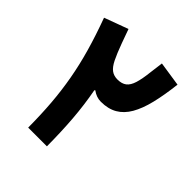

<svg xmlns="http://www.w3.org/2000/svg" viewBox="-196 -847 978 978"><g transform="rotate(45 293.0 -358.5)"><path d="M311.1 -494.7Q285.1 -494.7 266.9 -507.9Q248.7 -521 232.7 -553.2Q216.7 -585.3 196 -641.9L169.1 -716.6L40.3 -669.1Q74.6 -575.7 98 -493.9Q121.4 -412 135.4 -333.6Q149.5 -255.3 156 -173.8Q162.5 -92.3 162.9 0H297.8Q297.4 -102.5 290.3 -194Q283.1 -285.6 266.6 -372.9L270.2 -376.2Q299.2 -354.8 331.3 -354.8Q383.6 -354.8 420.1 -376Q456.7 -397.2 481.1 -439.5Q505.5 -481.8 520.9 -545Q536.3 -608.3 546.1 -692.6L413.6 -712.7L404.3 -640.9Q398.4 -587.2 388.5 -555.1Q378.6 -523 360.5 -508.9Q342.3 -494.7 311.1 -494.7Z"/></g></svg>

Font: Estedad-FD VF
Style: Regular
Weight: 100
Designer: Amin Abedi
Version: Version 7.3